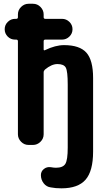

<svg xmlns="http://www.w3.org/2000/svg" viewBox="-20 -770 540 1020"><path d="M320.3 -530.3Q403.3 -530.3 439 -490.2Q474.6 -450.2 474.6 -355.5V35.2Q474.6 138.7 434.6 184.6Q394.5 230.5 306.6 230.5Q274.4 230.5 250 225.6Q226.6 222.7 211.9 203.6Q197.3 184.6 197.3 160.2Q197.3 140.6 212.9 127.9Q228.5 115.2 250 118.2Q265.6 121.1 277.3 121.1Q314.5 121.1 327.1 100.6Q339.8 80.1 339.8 14.6V-320.3Q339.8 -391.6 329.6 -410.6Q319.3 -429.7 285.2 -429.7Q253.9 -429.7 218.8 -400.4Q211.9 -393.6 211.9 -385.7V-56.6Q211.9 -33.2 194.8 -16.6Q177.7 0 155.3 0H131.8Q108.4 0 91.8 -17.1Q75.2 -34.2 75.2 -56.6V-550.8Q75.2 -559.6 66.4 -559.6H59.6Q37.1 -559.6 21 -575.7Q4.9 -591.8 4.9 -614.7Q4.9 -637.7 21.5 -653.8Q38.1 -669.9 59.6 -669.9H66.4Q75.2 -669.9 75.2 -678.7V-693.4Q75.2 -716.8 92.3 -733.4Q109.4 -750 131.8 -750H155.3Q178.7 -750 195.3 -732.9Q211.9 -715.8 211.9 -693.4V-678.7Q211.9 -669.9 220.7 -669.9H309.6Q332 -669.9 348.6 -653.8Q365.2 -637.7 365.2 -614.7Q365.2 -591.8 348.6 -575.7Q332 -559.6 309.6 -559.6H220.7Q211.9 -559.6 211.9 -550.8V-507.8Q211.9 -500 219.7 -503.9Q274.4 -530.3 320.3 -530.3Z"/></svg>

Font: Rounded Mgen+ 1mn bold
Style: Bold
Weight: 700
Designer: [Source Han Sans]
Ryoko NISHIZUKA  (kana & ideographs); Paul D. Hunt (Latin, Greek & Cyrillic); Wenlong ZHANG  (bopomofo
Version: Version 1.059.20150602